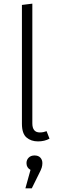

<svg xmlns="http://www.w3.org/2000/svg" viewBox="-20 -763 311 1051"><path d="M157 -743V-88Q157 -38 198 -38Q209 -38 218 -40Q227 -42 235 -45L251 -4Q224 11 188 11Q150 11 125 -10.5Q100 -32 100 -86V-736ZM125 130Q125 112 137 100Q149 88 169 88Q190 88 201 100Q212 112 212 130Q212 142 208.5 154Q205 166 194 187L154 268H119L147 167Q125 155 125 130Z"/></svg>

Font: Jldddboxgfspflltxgxzjzlszac
Style: Regular
Weight: 300
Designer: Carrois Corporate & Edenspiekermann
Foundry: Carrois Corporate GbR & Edenspiekermann AG
Version: Version 2.001